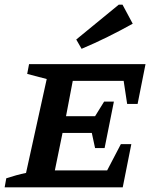

<svg xmlns="http://www.w3.org/2000/svg" viewBox="-30 -806 672 826"><path d="M-10 0 -3 -39Q19 -46 40 -52Q61 -58 82 -62L171 -466L87 -488L95 -530H596L562 -359H517L502 -458H283L254 -306H379L418 -369H460L420 -169H379L365 -234H239L206 -73H431L490 -186H535L498 0ZM321 -596 298 -636 481 -786H497L541 -704Q487 -674 432.5 -647Q378 -620 321 -596Z"/></svg>

Font: Piazzolla SC SemiBold
Style: Italic
Weight: 600
Italic angle: -11.3°
Designer: Juan Pablo del Peral
Foundry: Huerta Tipografica
Version: Version 1.330